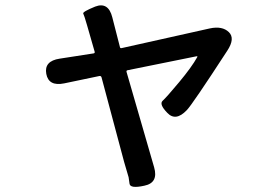

<svg xmlns="http://www.w3.org/2000/svg" viewBox="-20 -628 1040 730"><path d="M529 78Q475 90 472.5 70.5Q470 51 469 46Q460 17 452 -12L366 -334Q364 -340 358 -339L224 -311Q165 -299 156 -347Q147 -396 207 -405L336 -425Q341 -426 340 -431L311 -532Q300 -570 296.5 -576.5Q293 -583 342 -603Q392 -622 407 -562L436 -449Q437 -444 442 -445L778 -520Q825 -530 850 -506Q875 -482 844 -435Q710 -229 690 -209Q648 -165 616 -199Q584 -232 598.5 -245Q613 -258 661 -315.5Q709 -373 730 -411Q732 -415 727 -414L465 -361Q460 -360 461 -355L566 8Q583 67 529 78Z"/></svg>

Font: Resource Han Rounded KR Medium
Style: Regular
Weight: 500
Designer: Cyano Hao (round all glyphs); Ryoko NISHIZUKA 西塚涼子 (kana, bopomofo & ideographs); Paul D. Hunt (Latin, Greek & Cyrillic)
Foundry: Cyano Hao
Version: 0.990